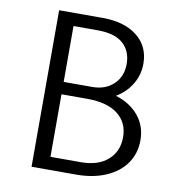

<svg xmlns="http://www.w3.org/2000/svg" viewBox="-76 -727 734 795"><g transform="rotate(10 291.0 -329.0)"><path d="M423 -487Q423 -541 388 -572.5Q353 -604 280 -604H179V-369H299Q354 -369 388.5 -401.5Q423 -434 423 -487ZM109 -658H292Q384 -658 437.5 -615.5Q491 -573 491 -500Q491 -453 467 -413.5Q443 -374 402 -350Q464 -331 499 -288Q534 -245 534 -186Q534 -131 505 -89Q476 -47 422 -23.5Q368 0 296 0H109ZM307 -54Q379 -54 420 -90Q461 -126 461 -186Q461 -247 416.5 -282Q372 -317 287 -317H179V-54Z"/></g></svg>

Font: QiushuiShotai Bright
Style: Regular
Weight: 400
Designer: Christian Thalmann (Catharsis Fonts)
Version: Version 1.250;